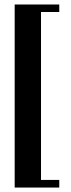

<svg xmlns="http://www.w3.org/2000/svg" viewBox="-20 -695 319 862"><path d="M45.9 147V-674.8H246.1V-641.1H164.1V112.8H246.1V147Z"/></svg>

Font: Unna-Bold
Style: Bold
Weight: 700
Designer: Jorge de Buen U.
Foundry: Omnibus-Type
Version: Version 2.006;PS 002.006;hotconv 1.0.70;makeotf.lib2.5.58329